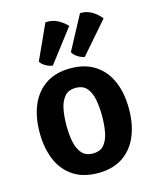

<svg xmlns="http://www.w3.org/2000/svg" viewBox="-115 -836 752 928"><g transform="rotate(-15 260.5 -372.0)"><path d="M484 -248.5Q484 -170 458.5 -110.8Q433 -51.5 383.2 -19Q333.5 13.5 260.5 13.5Q186.5 13.5 136.8 -19.5Q87 -52.5 62 -111.5Q37 -170.5 37 -248.5Q37 -326.5 62.2 -385.5Q87.5 -444.5 137.2 -477.5Q187 -510.5 260.5 -510.5Q334 -510.5 384 -477.2Q434 -444 459 -385.2Q484 -326.5 484 -248.5ZM171 -248.5Q171 -204.5 178.2 -167.2Q185.5 -130 205 -107.2Q224.5 -84.5 260.5 -84.5Q297.5 -84.5 316.5 -107.2Q335.5 -130 342.5 -167.2Q349.5 -204.5 349.5 -248.5Q349.5 -292 342.5 -329.5Q335.5 -367 316.5 -389.8Q297.5 -412.5 260.5 -412.5Q224.5 -412.5 205 -389.8Q185.5 -367 178.2 -329.5Q171 -292 171 -248.5ZM375 -756Q408.5 -757 435 -740.8Q461.5 -724.5 478.5 -702L342.5 -545.5Q326.5 -548 309.2 -558.8Q292 -569.5 283.5 -585ZM202 -756.5Q235.5 -759 262.8 -744.8Q290 -730.5 308.5 -709.5L182.5 -545Q166.5 -546.5 148.5 -556.5Q130.5 -566.5 122 -581Z"/></g></svg>

Font: Signika Light SemiBold
Style: Regular
Weight: 600
Version: Version 2.003;gftools[0.9.32]